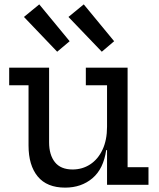

<svg xmlns="http://www.w3.org/2000/svg" viewBox="-20 -845 726 878"><path d="M469.5 -455H372.5V-535.5H563.5V-80.5H659V0H469.5ZM204.5 -535.5V-194.5Q204.5 -137 231 -103.5Q257.5 -70 312 -70Q356.5 -70 392.2 -93.2Q428 -116.5 448.8 -160.5Q469.5 -204.5 469.5 -265.5L491 -158.5H465.5Q453.5 -73 402.8 -30Q352 13 278 13Q194.5 13 152.5 -38Q110.5 -89 110.5 -179.5V-455H22V-535.5ZM363 -825 293 -767.5 445.5 -608.5 502 -656.5ZM159.5 -825 89.5 -767.5 241.5 -608.5 298.5 -656.5Z"/></svg>

Font: Hepta Slab ExtraLight Medium
Style: Regular
Weight: 500
Version: Version 1.100